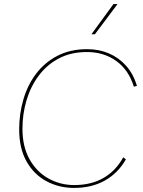

<svg xmlns="http://www.w3.org/2000/svg" viewBox="-20 -911 701 941"><path d="M343 10Q269 10 207.5 -23Q146 -56 110 -120Q74 -184 74 -277Q74 -354 95 -425Q116 -496 158 -551Q200 -606 262.5 -638Q325 -670 407 -670Q466 -670 514.5 -649Q563 -628 598.5 -588Q634 -548 651 -490L636 -486Q611 -568 550 -612Q489 -656 406 -656Q328 -656 269 -625Q210 -594 170 -540.5Q130 -487 110 -419.5Q90 -352 90 -280Q90 -193 124.5 -131Q159 -69 217 -36.5Q275 -4 344 -4Q427 -4 487.5 -39Q548 -74 584 -140L597 -130Q559 -63 494.5 -26.5Q430 10 343 10ZM536 -891H556L445 -743H428Z"/></svg>

Font: Work Sans Thin
Style: Italic
Weight: 250
Italic angle: -13°
Designer: Wei Huang
Foundry: Wei Huang
Version: Version 2.012